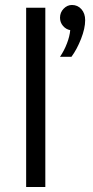

<svg xmlns="http://www.w3.org/2000/svg" viewBox="-20 -751 373 771"><path d="M162 0H85V-720H162ZM267 -523H221Q238 -548 249 -577Q260 -606 262 -630Q245 -633 233 -647Q221 -661 221 -680Q221 -701 235.5 -716Q250 -731 269 -731Q292 -731 307 -714Q322 -697 322 -670Q322 -637 305.5 -595Q289 -553 267 -523Z"/></svg>

Font: Wix Madefor Text
Style: Regular
Weight: 400
Designer: Dalton Maag Ltd
Foundry: Dalton Maag Ltd
Version: Version 3.100